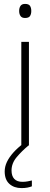

<svg xmlns="http://www.w3.org/2000/svg" viewBox="-20 -744 257 982"><path d="M128 -530V0H89V-530ZM108 -724Q127 -724 133.5 -714Q140 -704 140 -688Q140 -672 133.5 -662Q127 -652 108 -652Q92 -652 85 -662Q78 -672 78 -688Q78 -704 85 -714Q92 -724 108 -724ZM39 128Q39 156 53 171Q67 186 95 186Q109 186 122 183.5Q135 181 143 179V209Q133 213 120 215.5Q107 218 90 218Q52 218 28 196.5Q4 175 4 133Q4 108 15.5 84Q27 60 48.5 36Q70 12 102 -12L126 0Q92 28 65.5 59.5Q39 91 39 128Z"/></svg>

Font: Noto Sans Armenian ExtraLight
Style: Regular
Weight: 250
Designer: Monotype Design Team
Foundry: Monotype Imaging Inc.
Version: Version 2.007